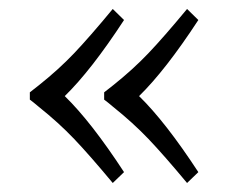

<svg xmlns="http://www.w3.org/2000/svg" viewBox="-20 -427 504 424"><path d="M123 -214.8Q181.2 -158.2 253.9 -46.9L229 -22.9Q178.2 -84 143.8 -120.1Q109.4 -156.2 65.9 -190.9Q52.7 -202.1 45.9 -207V-223.1L65.9 -238.8Q109.4 -273.4 143.6 -309.3Q177.7 -345.2 229 -407.2L253.9 -382.8Q181.2 -271.5 123 -214.8ZM287.1 -214.8Q345.2 -158.2 418 -46.9L393.1 -22.9Q342.3 -84 307.9 -120.1Q273.4 -156.2 230 -190.9Q216.8 -202.1 210 -207V-223.1L230 -238.8Q273.4 -273.4 307.6 -309.3Q341.8 -345.2 393.1 -407.2L418 -382.8Q345.2 -271.5 287.1 -214.8Z"/></svg>

Font: Linux Libertine G
Style: Regular
Weight: 400
Designer: Philipp H. Poll
Foundry: Philipp H. Poll
Version: Version 4.7.5